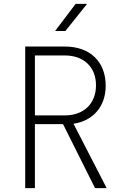

<svg xmlns="http://www.w3.org/2000/svg" viewBox="-20 -970 640 990"><path d="M264 -810H317L429 -950H370ZM110 0H160V-330H305L470 0H530L359 -332C461 -347 525 -422 525 -528C525 -652 444 -730 315 -730H110ZM160 -375V-684H315C412 -684 475 -624 475 -530C475 -436 412 -375 315 -375Z"/></svg>

Font: JetBrains Mono Thin
Style: Regular
Weight: 100
Monospace: yes
Designer: Philipp Nurullin, Konstantin Bulenkov
Foundry: JetBrains
Version: Version 2.305